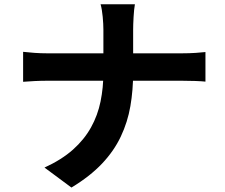

<svg xmlns="http://www.w3.org/2000/svg" viewBox="-20 -811 1040 888"><path d="M458.2 -674.2Q458.2 -699.1 455 -733.5Q451.8 -767.9 445.2 -791.3H603.9Q599.8 -767.9 597.8 -732.4Q595.8 -696.8 595.8 -673.4Q595.8 -645.2 595.8 -612.2Q595.8 -579.2 595.8 -544.3Q595.8 -509.4 595.8 -476Q595.8 -394.3 583.1 -320.4Q570.4 -246.5 538.7 -179.5Q507.1 -112.6 451.6 -54Q396.2 4.6 310.4 56.4L185.8 -36Q265.2 -72.4 317.6 -119.1Q369.9 -165.8 401 -221.9Q432.1 -277.9 445.1 -341.9Q458.2 -405.8 458.2 -476Q458.2 -509.2 458.2 -544.5Q458.2 -579.7 458.2 -613.3Q458.2 -646.8 458.2 -674.2ZM86.9 -571.3Q109.8 -568.7 139.1 -566.5Q168.4 -564.4 198.4 -564.4Q210.5 -564.4 247.1 -564.4Q283.6 -564.4 335.8 -564.4Q387.9 -564.4 447.9 -564.4Q507.9 -564.4 568.2 -564.4Q628.6 -564.4 680.9 -564.4Q733.2 -564.4 770.3 -564.4Q807.5 -564.4 820.9 -564.4Q855.6 -564.4 885.1 -566.4Q914.6 -568.5 930.2 -570.3V-433.5Q914.6 -435.3 882.4 -436.5Q850.2 -437.6 819.9 -437.6Q806.5 -437.6 769.7 -437.6Q733 -437.6 680.7 -437.6Q628.4 -437.6 568.5 -437.6Q508.6 -437.6 448.7 -437.6Q388.7 -437.6 337 -437.6Q285.4 -437.6 249.2 -437.6Q213.1 -437.6 201.7 -437.6Q169.1 -437.6 139.8 -436.1Q110.5 -434.5 86.9 -432.7Z"/></svg>

Font: Noto Sans TC Thin
Style: Regular
Weight: 100
Designer: Ryoko NISHIZUKA 西塚涼子 (kana, bopomofo & ideographs); Paul D. Hunt (Latin, Greek & Cyrillic); Sandoll Communications 산돌커뮤니
Foundry: Adobe
Version: Version 2.004-H2;hotconv 1.0.118;makeotfexe 2.5.65603